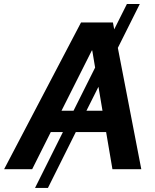

<svg xmlns="http://www.w3.org/2000/svg" viewBox="-57 -839 769 952"><path d="M636.2 -819.3 527.3 -601.6 643.6 0H500.5L469.2 -184.1H318.8L180.7 92.8H116.7L254.9 -184.1H194.8L102.5 0H-36.6L344.7 -727.5H502.9L509.3 -693.4L572.3 -819.3ZM307.6 -290 414.6 -503.9 400.4 -588.9H398.4L248 -290ZM431.2 -408.7 371.6 -290H451.2Z"/></svg>

Font: Inter Display Semi Bold
Style: Italic
Weight: 600
Italic angle: -9.39999°
Designer: Rasmus Andersson
Foundry: rsms
Version: Version 4.000;git-4fc901f